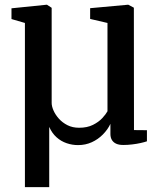

<svg xmlns="http://www.w3.org/2000/svg" viewBox="-20 -584 660 786"><path d="M82 182V-490L27 -506V-550L169.5 -564.5H172.5L191.5 -552V-162.5Q191.5 -149 199 -131.8Q206.5 -114.5 221 -98.2Q235.5 -82 256.2 -71.5Q277 -61 304 -61Q337 -61 360.5 -72.8Q384 -84.5 398.8 -100.5Q413.5 -116.5 420 -128.5V-490L349 -506.5V-550.5L502.5 -564.5H505.5L528 -552.5L528.5 -51.5L581.5 -51V-5.5Q571 -2 555.5 1.5Q540 5 521.5 7.2Q503 9.5 484.5 9.5Q466.5 9.5 455 4Q443.5 -1.5 437.8 -11.5Q432 -21.5 432 -35.5V-77Q421 -53.5 401.2 -33.5Q381.5 -13.5 355.8 -1.8Q330 10 299.5 10Q275.5 10 252.8 2.2Q230 -5.5 211.5 -22Q193 -38.5 181.5 -64.5V182Z"/></svg>

Font: Merriweather 24pt Medium
Style: Regular
Weight: 500
Designer: Eben Sorkin
Foundry: Eben Sorkin
Version: Version 2.100